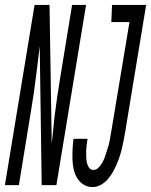

<svg xmlns="http://www.w3.org/2000/svg" viewBox="-62 -755 616 783"><path d="M-42 0 79 -735H140L149 -168L160 -276Q165 -317 171 -358.5Q177 -400 184 -441L232 -735H289L168 0H108L100 -567L87 -459Q82 -418 76 -376.5Q70 -335 63 -294L15 0ZM316 8Q295 8 278.5 -2.5Q262 -13 252 -30Q242 -47 238 -66.5Q234 -86 233.5 -106Q233 -126 234 -147Q235 -168 238 -189H295Q293 -177 291.5 -165Q290 -153 289.5 -141Q289 -129 289.5 -117Q290 -105 292 -93.5Q294 -82 300.5 -72Q307 -62 319 -62Q331 -62 340 -71.5Q349 -81 355 -91.5Q361 -102 365 -113Q369 -124 372.5 -135.5Q376 -147 379.5 -158Q383 -169 385 -180.5Q387 -192 389 -203Q391 -214 393 -226L466 -665H392L395 -735H534L448 -214Q445 -198 442 -181.5Q439 -165 435 -148.5Q431 -132 425.5 -115.5Q420 -99 413 -83Q406 -67 397.5 -52Q389 -37 376.5 -23Q364 -9 348 -0.5Q332 8 316 8Z"/></svg>

Font: Iosevka Curly
Style: Italic
Weight: 400
Italic angle: -9°
Monospace: yes
Designer: Belleve Invis
Foundry: Belleve Invis
Version: Version 22.1.2; ttfautohint (v1.8.4)